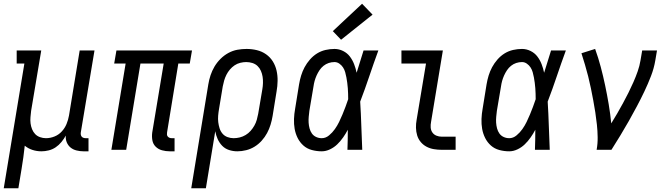

<svg xmlns="http://www.w3.org/2000/svg" viewBox="-41 -799 3561 1024"><path d="M-21 205 89 -460H48V-530H179L125 -208Q123 -191 121.5 -174Q120 -157 122 -141Q124 -125 130 -110Q136 -95 146.5 -84Q157 -73 172.5 -67.5Q188 -62 204 -62Q227 -62 249.5 -71Q272 -80 288.5 -98Q305 -116 314 -138Q323 -160 327 -183L384 -530H463L390 -93Q389 -87 390 -81Q391 -75 394.5 -70.5Q398 -66 404 -64Q410 -62 416 -62H431V8H404Q386 8 367.5 3.5Q349 -1 335.5 -12Q322 -23 315 -40Q308 -57 310 -76Q300 -58 286.5 -41.5Q273 -25 256 -13.5Q239 -2 219 3Q199 8 180 8Q155 8 132 0.5Q109 -7 91 -22Q88 9 83.5 40Q79 71 74 102L57 205Z M864 8Q843 8 823 2.5Q803 -3 789 -17Q775 -31 771.5 -51.5Q768 -72 771 -93L832 -460H708L632 0H553L629 -460H568L580 -530H983L971 -460H910L850 -93Q849 -87 849.5 -81Q850 -75 854 -70.5Q858 -66 863.5 -64Q869 -62 875 -62H890V8Z M979 205 1070 -349Q1074 -374 1082 -398Q1090 -422 1103 -444Q1116 -466 1135 -485Q1154 -504 1177 -516.5Q1200 -529 1224.5 -533.5Q1249 -538 1274 -538Q1302 -538 1329 -531.5Q1356 -525 1378 -509.5Q1400 -494 1414 -471.5Q1428 -449 1434 -422.5Q1440 -396 1439.5 -367.5Q1439 -339 1434 -311L1413 -181Q1409 -157 1402 -134Q1395 -111 1383.5 -89.5Q1372 -68 1355 -49Q1338 -30 1317 -17Q1296 -4 1272 2Q1248 8 1225 8Q1202 8 1180.5 1Q1159 -6 1144 -21.5Q1129 -37 1120 -57Q1111 -77 1107 -99L1057 205ZM1205 -62Q1221 -62 1237.5 -66Q1254 -70 1269 -79Q1284 -88 1295.5 -101Q1307 -114 1315.5 -129Q1324 -144 1328.5 -160Q1333 -176 1336 -192L1358 -322Q1361 -339 1361.5 -356.5Q1362 -374 1359.5 -390Q1357 -406 1350.5 -421Q1344 -436 1332.5 -447Q1321 -458 1305 -463Q1289 -468 1272 -468Q1257 -468 1240.5 -464Q1224 -460 1210 -450.5Q1196 -441 1185 -428Q1174 -415 1166.5 -400Q1159 -385 1154.5 -369.5Q1150 -354 1147 -338L1127 -217Q1124 -200 1122.5 -182Q1121 -164 1123 -147.5Q1125 -131 1130 -115Q1135 -99 1145.5 -86.5Q1156 -74 1172 -68Q1188 -62 1205 -62Z M1675 8Q1648 8 1622 1Q1596 -6 1577 -23Q1558 -40 1546.5 -63Q1535 -86 1530.5 -111.5Q1526 -137 1527 -164.5Q1528 -192 1533 -219L1554 -349Q1558 -373 1565 -396Q1572 -419 1583.5 -440.5Q1595 -462 1612 -481.5Q1629 -501 1650 -514Q1671 -527 1695 -532.5Q1719 -538 1743 -538Q1767 -538 1789 -527Q1811 -516 1825 -497.5Q1839 -479 1847.5 -457Q1856 -435 1861 -411Q1870 -441 1879.5 -470.5Q1889 -500 1898 -530H1977Q1952 -462 1929 -393.5Q1906 -325 1880 -257Q1884 -193 1886 -128.5Q1888 -64 1891 0H1812Q1813 -27 1813.5 -53.5Q1814 -80 1814 -107Q1803 -86 1789 -66Q1775 -46 1758 -29.5Q1741 -13 1719 -2.5Q1697 8 1675 8ZM1675 -62Q1696 -62 1714 -77Q1732 -92 1745 -110.5Q1758 -129 1767.5 -148.5Q1777 -168 1785.5 -188.5Q1794 -209 1801.5 -229Q1809 -249 1816 -270Q1816 -285 1815.5 -299.5Q1815 -314 1814 -328.5Q1813 -343 1811 -357.5Q1809 -372 1806.5 -386Q1804 -400 1800 -414Q1796 -428 1788.5 -439.5Q1781 -451 1769 -459.5Q1757 -468 1743 -468Q1727 -468 1712 -463Q1697 -458 1684.5 -448Q1672 -438 1663 -424.5Q1654 -411 1647.5 -396.5Q1641 -382 1637 -367.5Q1633 -353 1631 -338L1609 -208Q1607 -192 1605.5 -176Q1604 -160 1605 -144.5Q1606 -129 1610 -114Q1614 -99 1622.5 -87Q1631 -75 1645 -68.5Q1659 -62 1675 -62ZM1778 -587 1734 -633 1890 -779 1946 -721Z M2315 0Q2294 0 2273 -3.5Q2252 -7 2234 -16.5Q2216 -26 2203 -41.5Q2190 -57 2184 -76.5Q2178 -96 2177.5 -117.5Q2177 -139 2181 -160L2231 -460H2100V-530H2321L2258 -149Q2255 -134 2256 -119Q2257 -104 2265 -92.5Q2273 -81 2286.5 -75.5Q2300 -70 2315 -70H2389V0Z M2675 8Q2648 8 2622 1Q2596 -6 2577 -23Q2558 -40 2546.5 -63Q2535 -86 2530.5 -111.5Q2526 -137 2527 -164.5Q2528 -192 2533 -219L2554 -349Q2558 -373 2565 -396Q2572 -419 2583.5 -440.5Q2595 -462 2612 -481.5Q2629 -501 2650 -514Q2671 -527 2695 -532.5Q2719 -538 2743 -538Q2767 -538 2789 -527Q2811 -516 2825 -497.5Q2839 -479 2847.5 -457Q2856 -435 2861 -411Q2870 -441 2879.5 -470.5Q2889 -500 2898 -530H2977Q2952 -462 2929 -393.5Q2906 -325 2880 -257Q2884 -193 2886 -128.5Q2888 -64 2891 0H2812Q2813 -27 2813.5 -53.5Q2814 -80 2814 -107Q2803 -86 2789 -66Q2775 -46 2758 -29.5Q2741 -13 2719 -2.5Q2697 8 2675 8ZM2675 -62Q2696 -62 2714 -77Q2732 -92 2745 -110.5Q2758 -129 2767.5 -148.5Q2777 -168 2785.5 -188.5Q2794 -209 2801.5 -229Q2809 -249 2816 -270Q2816 -285 2815.5 -299.5Q2815 -314 2814 -328.5Q2813 -343 2811 -357.5Q2809 -372 2806.5 -386Q2804 -400 2800 -414Q2796 -428 2788.5 -439.5Q2781 -451 2769 -459.5Q2757 -468 2743 -468Q2727 -468 2712 -463Q2697 -458 2684.5 -448Q2672 -438 2663 -424.5Q2654 -411 2647.5 -396.5Q2641 -382 2637 -367.5Q2633 -353 2631 -338L2609 -208Q2607 -192 2605.5 -176Q2604 -160 2605 -144.5Q2606 -129 2610 -114Q2614 -99 2622.5 -87Q2631 -75 2645 -68.5Q2659 -62 2675 -62Z M3141 0Q3147 -33 3146.5 -67Q3146 -101 3142.5 -134Q3139 -167 3134 -199.5Q3129 -232 3123 -264Q3117 -296 3110.5 -328Q3104 -360 3096 -391.5Q3088 -423 3079 -453.5Q3070 -484 3060 -515L3133 -538Q3150 -491 3163 -442Q3176 -393 3186.5 -343Q3197 -293 3205.5 -242.5Q3214 -192 3219 -141Q3236 -168 3251.5 -195Q3267 -222 3282 -249.5Q3297 -277 3311 -305Q3325 -333 3337.5 -361.5Q3350 -390 3360 -418.5Q3370 -447 3375 -477L3384 -530H3463L3454 -477Q3447 -435 3431 -393.5Q3415 -352 3396 -312Q3377 -272 3356 -232.5Q3335 -193 3313 -154Q3291 -115 3267.5 -76.5Q3244 -38 3220 0Z"/></svg>

Font: Iosevka Slab
Style: Italic
Weight: 400
Italic angle: -9°
Monospace: yes
Designer: Belleve Invis
Foundry: Belleve Invis
Version: Version 11.1.0; ttfautohint (v1.8.3)